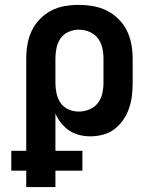

<svg xmlns="http://www.w3.org/2000/svg" viewBox="-20 -548 640 783"><path d="M87 215V148H26V67H87V-310Q87 -339 92 -367.5Q97 -396 109.5 -422.5Q122 -449 142.5 -470Q163 -491 188.5 -504.5Q214 -518 243 -523Q272 -528 301 -528Q330 -528 359.5 -523Q389 -518 415 -505Q441 -492 462.5 -471Q484 -450 497 -424Q510 -398 515.5 -368.5Q521 -339 521 -310V-210Q521 -184 518 -158Q515 -132 506.5 -107Q498 -82 483 -60Q468 -38 447.5 -22Q427 -6 401 1Q375 8 349 8Q326 8 303.5 2.5Q281 -3 262.5 -15.5Q244 -28 229.5 -46Q215 -64 206 -85V67H316V148H206V215ZM301 -93Q323 -93 344 -101.5Q365 -110 378.5 -127Q392 -144 397 -166Q402 -188 402 -210V-310Q402 -332 397 -353.5Q392 -375 378.5 -392.5Q365 -410 344 -418.5Q323 -427 301 -427Q280 -427 259.5 -418Q239 -409 227 -391.5Q215 -374 210.5 -352.5Q206 -331 206 -310V-210Q206 -189 210.5 -167.5Q215 -146 227 -128.5Q239 -111 259 -102Q279 -93 301 -93Z"/></svg>

Font: Iosevka Etoile
Style: Bold
Weight: 700
Designer: Belleve Invis
Foundry: Belleve Invis
Version: Version 28.1.0; ttfautohint (v1.8.4)